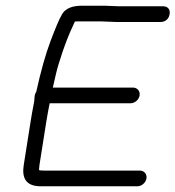

<svg xmlns="http://www.w3.org/2000/svg" viewBox="-20 -660 614 672"><path d="M460.8 -8C475.8 -8 490.2 -20.5 492.6 -35.5C495 -50.5 484.5 -63 469.5 -63H131.5C122.3 -63 117.7 -64 116.9 -64.4C116.7 -64.9 116.3 -71.3 118.4 -84.4L142.3 -235.4C145.2 -253.5 148.7 -273.3 153.8 -298.5H436.8C451.8 -298.5 466.3 -311 468.6 -326C471 -341 460.5 -353.5 445.5 -353.5H164.9C167.4 -364.2 171.4 -381.4 176.5 -403.8C184.4 -438.1 209.9 -515.9 233.6 -565.9C238.7 -576.7 241.1 -583.3 241.9 -584.2C241.9 -584.2 243.5 -585 248.2 -585H337.3L387.4 -583H541.8C549 -583 557.1 -584.9 563.7 -591C569.8 -596.6 572.6 -603.8 573.7 -610.5C574.8 -617.7 574.1 -625.5 569 -631.1C564.2 -636.4 557.2 -638 550.5 -638H396.8L345.6 -640H269.1C238 -640 208.5 -634.2 194.5 -605.1C186.5 -591.4 174.3 -562.3 156.9 -516.4C139.4 -469.9 123 -411.5 106.8 -338.5C104.7 -335.3 102.4 -330.7 101.7 -326.4C99.6 -312.9 102.1 -316.4 97.4 -292.7C94 -275.9 90.7 -256.8 87.3 -235.5L63.1 -82.6C56 -37.6 70.1 -8 122.8 -8Z"/></svg>

Font: MewTooHand
Style: BdIta
Weight: 400
Designer: Mew Too, Robert Jablonski
Version: Version 0.77